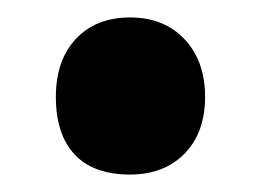

<svg xmlns="http://www.w3.org/2000/svg" viewBox="-20 -409 298 220"><path d="M44 -298Q44 -255 65.5 -232Q87 -209 129 -209Q168 -209 191.5 -233Q215 -257 215 -298Q215 -339 191.5 -364Q168 -389 129 -389Q90 -389 67 -364.5Q44 -340 44 -298Z"/></svg>

Font: GradeGX
Style: Regular
Weight: 100
Width: 1
Designer: Adam Twardoch
Foundry: Adam Twardoch
Version: Version 2.002; DEVELOPMENT